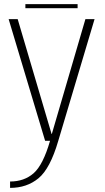

<svg xmlns="http://www.w3.org/2000/svg" viewBox="-20 -685 510 934"><path d="M199.5 0H223.5Q189.5 117.5 143.5 157.8Q97.5 198 29 198V229Q110.5 229 167.2 182.2Q224 135.5 263.5 0L440 -592H395.5L232 -33H231L66 -592H22ZM103.5 -645H357.5V-665H103.5Z"/></svg>

Font: Anybody Thin ExtraLight
Style: Regular
Weight: 250
Version: Version 1.113;gftools[0.9.25]